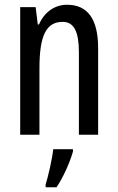

<svg xmlns="http://www.w3.org/2000/svg" viewBox="-20 -567 496 808"><path d="M262 -547C211 -547 167 -517 144 -464H139L130 -537H65V0H146V-279C146 -417 174 -475 244 -475C292 -475 312 -432 312 -348V0H393V-364C393 -488 348 -547 262 -547ZM287 71V61H204C200 101 183 174 172 210V221H218C245 181 273 120 287 71Z"/></svg>

Font: Noto Sans Lao Looped ExtraCondensed
Style: Regular
Weight: 400
Width: 2
Designer: Mark Frömberg, Ben Mitchell
Foundry: The Fontpad Ltd
Version: Version 1.002